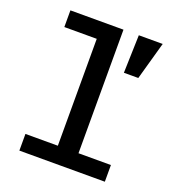

<svg xmlns="http://www.w3.org/2000/svg" viewBox="-134 -846 868 952"><g transform="rotate(20 300.0 -370.0)"><path d="M506 -540H430L436 -740H562ZM75 -88H246V-652H75V-740H355V-88H526V0H75Z"/></g></svg>

Font: IBM Plaex Mono Medium
Style: Regular
Weight: 500
Designer: Mike Abbink, Paul van der Laan, Pieter van Rosmalen
Foundry: Bold Monday
Version: Version 2.003